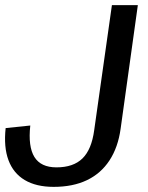

<svg xmlns="http://www.w3.org/2000/svg" viewBox="-21 -720 576 748"><path d="M188 8Q120 8 75.5 -18.5Q31 -45 12 -96Q-7 -147 1 -221L97 -231Q88 -149 113 -108.5Q138 -68 199 -68Q265 -68 300.5 -103Q336 -138 346 -213L415 -700H516L449 -219Q439 -146 405.5 -95Q372 -44 317.5 -18Q263 8 188 8Z"/></svg>

Font: Pathway Extreme 28pt Medium
Style: Italic
Weight: 500
Italic angle: -8°
Designer: Eduardo Rodriguez Tunni
Foundry: Eduardo Rodriguez Tunni
Version: Version 1.001;gftools[0.9.26]